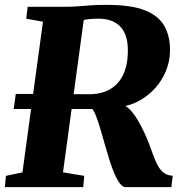

<svg xmlns="http://www.w3.org/2000/svg" viewBox="-25 -771 756 791"><path d="M-5 0 -0.5 -46.5 67.5 -61 152 -681.5 83 -694 89 -743H239Q271.5 -743 295.8 -745Q320 -747 347.2 -749Q374.5 -751 415.5 -751Q515.5 -751 572 -728.5Q628.5 -706 652 -664.2Q675.5 -622.5 675.5 -565Q675.5 -505 645.2 -451.2Q615 -397.5 561.5 -363.5Q508 -329.5 437 -327.5L475 -338Q492 -338.5 509.2 -320.8Q526.5 -303 542.2 -276.5Q558 -250 570.2 -223.2Q582.5 -196.5 589.5 -177.5Q599 -152 607.5 -128.8Q616 -105.5 626.2 -87.2Q636.5 -69 650.8 -58.5Q665 -48 686.5 -47L681 0H492Q480.5 0 468.8 -15.5Q457 -31 446.8 -54.8Q436.5 -78.5 428.5 -103.5Q418 -137 408.2 -171.5Q398.5 -206 389.2 -237.2Q380 -268.5 371.5 -291Q363 -313.5 355 -322Q349 -322 338.2 -322Q327.5 -322 307 -322Q286.5 -322 251.8 -322Q217 -322 163 -322Q109 -322 31.5 -322L40 -384Q106 -384 154.2 -383.8Q202.5 -383.5 236.2 -383.2Q270 -383 292 -383Q314 -383 326.8 -382.8Q339.5 -382.5 345.8 -382.8Q352 -383 355 -383Q391.5 -385 419.2 -398.5Q447 -412 466 -436.2Q485 -460.5 494 -495Q503 -529.5 501.5 -574Q499.5 -633 468.5 -663.5Q437.5 -694 381 -694Q374 -694 363.5 -693.8Q353 -693.5 341.5 -692.2Q330 -691 318.8 -688.2Q307.5 -685.5 298 -680.5L324 -718L234.5 -61L322 -46.5L318 0Z"/></svg>

Font: Merriweather 36pt Black
Style: Italic
Weight: 900
Italic angle: -7.8°
Version: Version 2.101